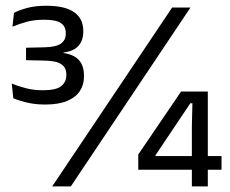

<svg xmlns="http://www.w3.org/2000/svg" viewBox="-20 -666 820 686"><path d="M141 -292.5Q104.5 -292.5 74.5 -300Q44.5 -307.5 27.5 -315L22 -367.5Q43 -358.5 71.8 -351Q100.5 -343.5 133 -343.5Q181 -343.5 199 -358.5Q217 -373.5 217 -397V-400Q217 -412 212.8 -421Q208.5 -430 199.5 -436.2Q190.5 -442.5 175.8 -445.8Q161 -449 139.5 -449.5L73 -451V-495.5L139 -497Q180 -498 197.5 -510.2Q215 -522.5 215 -545V-548.5Q215 -571 198 -583.2Q181 -595.5 137 -595.5Q101.5 -595.5 73.2 -587.5Q45 -579.5 24.5 -570.5L30 -620Q48.5 -630 77.8 -637.8Q107 -645.5 145 -645.5Q212 -645.5 244.8 -622.5Q277.5 -599.5 277.5 -556V-552Q277.5 -522.5 260.8 -502.8Q244 -483 207 -478.5L206.5 -472L205 -477Q244 -471.5 262 -451.2Q280 -431 280 -396.5V-391.5Q280 -363.5 265.5 -341Q251 -318.5 220.2 -305.5Q189.5 -292.5 141 -292.5ZM166.5 0 595 -639H660.5L233 0ZM665.5 0V-214.5L667.5 -297H660L536 -112V-91L508 -108.5H771.5V-59.5H474V-114L627 -339H722.5V0Z"/></svg>

Font: Anek Gurmukhi
Style: Regular
Weight: 400
Designer: Sarang Kulkarni (Gurmukhi), Yesha Goshar (Latin)
Foundry: Ek Type
Version: Version 1.003